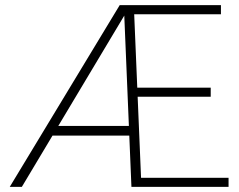

<svg xmlns="http://www.w3.org/2000/svg" viewBox="-20 -731 936 751"><path d="M470.7 -677.7 65.4 0H18.1L448.2 -710.9H479ZM500.5 -238.3V-200.7H174.8V-238.3ZM874 -35.6V0H516.1V-35.6ZM503.4 -710.9 533.2 0H494.1L464.4 -710.9ZM804.2 -388.2V-352.5H496.6V-388.2ZM844.2 -710.9V-675.3H486.3V-710.9Z"/></svg>

Font: Roboto ExtraLight
Style: Regular
Weight: 250
Designer: Christian Robertson
Foundry: Google
Version: Version 3.009; 2024